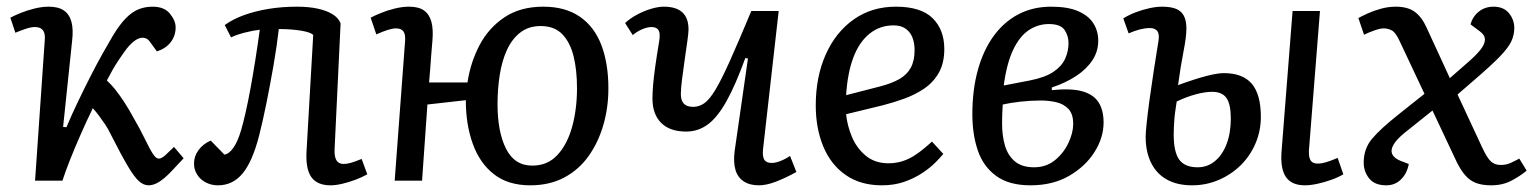

<svg xmlns="http://www.w3.org/2000/svg" viewBox="-20 -541 4603 575"><path d="M169 -161 179 -160Q194 -196 212.5 -234.5Q231 -273 250 -310.5Q269 -348 287 -380Q305 -412 318 -434Q338 -467 356.5 -486Q375 -505 394.5 -513Q414 -521 437 -521Q472 -521 489 -500Q506 -479 506 -459Q506 -434 491.5 -415Q477 -396 450 -387L431 -413Q426 -421 420 -424.5Q414 -428 407 -428Q397 -428 385.5 -420.5Q374 -413 360 -396Q350 -383 334 -359Q318 -335 300 -300Q314 -287 325.5 -272.5Q337 -258 351 -237Q365 -216 384 -181Q399 -155 409.5 -133.5Q420 -112 428 -97Q436 -82 442.5 -74Q449 -66 456 -66Q464 -66 476 -77Q488 -88 501 -101L530 -67Q508 -43 490 -24.5Q472 -6 456 4Q440 14 425 14Q410 14 396 1.5Q382 -11 362.5 -44Q343 -77 312 -138Q304 -155 294.5 -169Q285 -183 276 -195Q267 -207 258 -217Q239 -178 221 -137Q203 -96 189 -60.5Q175 -25 167 0H85L114 -420Q116 -441 108.5 -450.5Q101 -460 85 -460Q73 -460 58 -455Q43 -450 26 -443L11 -488Q22 -494 41.5 -502Q61 -510 83.5 -515.5Q106 -521 126 -521Q155 -521 171.5 -509.5Q188 -498 194 -475.5Q200 -453 196 -419Z M653 -466Q678 -484 711.5 -496Q745 -508 785 -514.5Q825 -521 869 -521Q905 -521 932 -515Q959 -509 976.5 -498Q994 -487 1000 -471L982 -94Q981 -72 987.5 -61Q994 -50 1009 -50Q1018 -50 1029.5 -53Q1041 -56 1063 -65L1080 -19Q1064 -10 1044 -2.5Q1024 5 1004.5 9.5Q985 14 970 14Q930 14 912.5 -10.5Q895 -35 898 -88L918 -436Q912 -444 882.5 -449Q853 -454 815 -454Q809 -402 799 -344.5Q789 -287 778 -232.5Q767 -178 756 -135Q736 -57 706.5 -21.5Q677 14 633 14Q613 14 596.5 5.5Q580 -3 570.5 -18Q561 -33 561 -51Q561 -73 574.5 -91.5Q588 -110 611 -120L652 -78Q666 -80 679 -98.5Q692 -117 702 -151Q708 -171 715.5 -204Q723 -237 730.5 -278Q738 -319 745 -363.5Q752 -408 758 -452Q739 -450 713.5 -443.5Q688 -437 672 -429Z M1568 14Q1502 14 1459.5 -19Q1417 -52 1396 -110Q1375 -168 1375 -241L1260 -228L1244 0H1162L1193 -416Q1195 -437 1188.5 -446.5Q1182 -456 1166 -456Q1156 -456 1141.5 -451.5Q1127 -447 1107 -438L1090 -488Q1101 -494 1120.5 -502Q1140 -510 1162.5 -515.5Q1185 -521 1205 -521Q1234 -521 1250 -509.5Q1266 -498 1272 -475.5Q1278 -453 1275 -419Q1273 -398 1271.5 -377.5Q1270 -357 1268.5 -336Q1267 -315 1265 -294H1380Q1389 -354 1416 -405.5Q1443 -457 1490.5 -489Q1538 -521 1607 -521Q1673 -521 1716.5 -491Q1760 -461 1781 -406Q1802 -351 1802 -276Q1802 -219 1787 -167Q1772 -115 1743 -74Q1714 -33 1670 -9.5Q1626 14 1568 14ZM1574 -45Q1620 -45 1649.5 -77Q1679 -109 1693.5 -161.5Q1708 -214 1708 -277Q1708 -332 1697.5 -373.5Q1687 -415 1663.5 -439Q1640 -463 1599 -463Q1563 -463 1538 -443.5Q1513 -424 1498 -391Q1483 -358 1476.5 -316Q1470 -274 1470 -229Q1470 -146 1495.5 -95.5Q1521 -45 1574 -45Z M1852 -472Q1867 -486 1887.5 -497Q1908 -508 1929.5 -514.5Q1951 -521 1968 -521Q2005 -521 2023.5 -504Q2042 -487 2042 -453Q2042 -443 2038.5 -418Q2035 -393 2030.5 -362Q2026 -331 2022.5 -303Q2019 -275 2019 -259Q2019 -240 2028 -230.5Q2037 -221 2056 -221Q2074 -221 2089.5 -232Q2105 -243 2123 -273Q2141 -303 2166.5 -360Q2192 -417 2230 -508H2312L2265 -93Q2263 -72 2269 -62.5Q2275 -53 2291 -53Q2302 -53 2316.5 -58.5Q2331 -64 2346 -74L2365 -26Q2349 -17 2333 -9.5Q2317 -2 2302.5 3.5Q2288 9 2275.5 11.5Q2263 14 2253 14Q2225 14 2207 2Q2189 -10 2182.5 -32.5Q2176 -55 2180 -88L2220 -366L2212 -367Q2183 -287 2156 -238.5Q2129 -190 2100 -168.5Q2071 -147 2035 -147Q1986 -147 1960 -173Q1934 -199 1934 -246Q1934 -264 1936 -287.5Q1938 -311 1942.5 -343Q1947 -375 1954 -417Q1958 -440 1952.5 -450Q1947 -460 1931 -460Q1919 -460 1903.5 -453.5Q1888 -447 1875 -436Z M2663 -521Q2738 -521 2773 -486.5Q2808 -452 2808 -394Q2808 -352 2791.5 -323Q2775 -294 2747.5 -275.5Q2720 -257 2688 -245.5Q2656 -234 2625 -226L2514 -199Q2517 -166 2531 -132Q2545 -98 2572.5 -75Q2600 -52 2641 -52Q2663 -52 2683.5 -58.5Q2704 -65 2725 -79.5Q2746 -94 2771 -117L2805 -80Q2796 -69 2780.5 -53.5Q2765 -38 2741.5 -22.5Q2718 -7 2688 3.5Q2658 14 2621 14Q2557 14 2512.5 -17Q2468 -48 2445.5 -102.5Q2423 -157 2423 -225Q2423 -311 2453 -378Q2483 -445 2537 -483Q2591 -521 2663 -521ZM2719 -391Q2719 -411 2713 -427.5Q2707 -444 2693 -454.5Q2679 -465 2656 -465Q2615 -465 2584 -440Q2553 -415 2535.5 -368.5Q2518 -322 2514 -256L2615 -282Q2650 -291 2673 -304Q2696 -317 2707.5 -338Q2719 -359 2719 -391Z M3066 14Q3002 14 2963.5 -14Q2925 -42 2908.5 -90Q2892 -138 2892 -199Q2892 -272 2908.5 -331.5Q2925 -391 2956 -433.5Q2987 -476 3030.5 -498.5Q3074 -521 3128 -521Q3178 -521 3209 -507.5Q3240 -494 3254.5 -471Q3269 -448 3269 -419Q3269 -387 3251.5 -360.5Q3234 -334 3203 -313.5Q3172 -293 3130 -279V-271Q3188 -277 3221.5 -267.5Q3255 -258 3270 -234.5Q3285 -211 3285 -174Q3285 -129 3258 -86Q3231 -43 3182 -14.5Q3133 14 3066 14ZM3077 -40Q3113 -40 3139 -61Q3165 -82 3179.5 -112.5Q3194 -143 3194 -170Q3194 -200 3179.5 -215Q3165 -230 3143 -235Q3121 -240 3097 -240Q3066 -240 3035.5 -236.5Q3005 -233 2983 -228Q2982 -215 2981.5 -200Q2981 -185 2981 -171Q2981 -135 2989.5 -105.5Q2998 -76 3019 -58Q3040 -40 3077 -40ZM2986 -285 3064 -300Q3110 -309 3135 -326Q3160 -343 3170 -365.5Q3180 -388 3180 -412Q3180 -434 3168 -451.5Q3156 -469 3121 -469Q3089 -469 3061.5 -451Q3034 -433 3014.5 -392.5Q2995 -352 2986 -285Z M3550 14Q3506 14 3475 -3Q3444 -20 3427.5 -53Q3411 -86 3411 -132Q3411 -143 3414 -172Q3417 -201 3422.5 -241.5Q3428 -282 3435 -327.5Q3442 -373 3449 -416Q3453 -437 3446.5 -447Q3440 -457 3423 -457Q3410 -457 3394 -453Q3378 -449 3360 -441L3344 -486Q3362 -497 3382 -504.5Q3402 -512 3422.5 -516.5Q3443 -521 3460 -521Q3486 -521 3502 -514.5Q3518 -508 3525.5 -493.5Q3533 -479 3533 -456Q3533 -430 3524.5 -387.5Q3516 -345 3508 -286Q3560 -305 3593 -313.5Q3626 -322 3645 -322Q3702 -322 3729 -290Q3756 -258 3756 -191Q3756 -149 3740 -111.5Q3724 -74 3695.5 -46Q3667 -18 3629.5 -2Q3592 14 3550 14ZM3567 -40Q3596 -40 3618.5 -58.5Q3641 -77 3653.5 -110Q3666 -143 3666 -186Q3666 -229 3653 -247.5Q3640 -266 3610 -266Q3589 -266 3561 -258.5Q3533 -251 3504 -237Q3502 -224 3500 -210.5Q3498 -197 3497 -184Q3496 -171 3495.5 -159.5Q3495 -148 3495 -138Q3495 -86 3511.5 -63Q3528 -40 3567 -40ZM3888 14Q3848 14 3831 -11Q3814 -36 3818 -88L3851 -508H3933L3900 -91Q3899 -70 3905 -60.5Q3911 -51 3927 -51Q3936 -51 3949 -54.5Q3962 -58 3986 -68L4003 -19Q3988 -10 3967 -2.5Q3946 5 3925 9.5Q3904 14 3888 14Z M4322 -307 4378 -356Q4401 -376 4414 -392.5Q4427 -409 4427 -422.5Q4427 -436 4412 -447L4384 -468Q4390 -491 4408.5 -506Q4427 -521 4453 -521Q4483 -521 4499 -501.5Q4515 -482 4515 -457Q4515 -436 4506 -417Q4497 -398 4472 -372Q4447 -346 4397 -303L4345 -258L4419 -99Q4434 -67 4445.5 -57Q4457 -47 4474 -47Q4491 -47 4504 -53Q4517 -59 4530 -66L4552 -30Q4533 -14 4506.5 0Q4480 14 4446 14Q4419 14 4400.5 7Q4382 0 4368.5 -15.5Q4355 -31 4343 -55L4270 -210L4185 -142Q4163 -124 4153.5 -108Q4144 -92 4149.5 -79.5Q4155 -67 4175 -59L4199 -50Q4194 -22 4176 -4Q4158 14 4132 14Q4097 14 4080.5 -6.5Q4064 -27 4064 -54Q4064 -96 4089.5 -126Q4115 -156 4168 -198L4246 -260L4173 -415Q4160 -444 4148 -450Q4136 -456 4124 -456Q4113 -456 4095 -449.5Q4077 -443 4065 -437L4048 -487Q4059 -493 4076.5 -501Q4094 -509 4116 -515Q4138 -521 4160 -521Q4196 -521 4217 -505.5Q4238 -490 4252 -459Z"/></svg>

Font: Literata
Style: Italic
Weight: 400
Italic angle: -2°
Designer: Latin by Veronika Burian and Jose Scaglione. Greek by Irene Vlachou. Cyrillic by Vera Evstafieva
Foundry: TypeTogether
Version: Version 3.103;gftools[0.9.29]